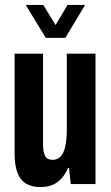

<svg xmlns="http://www.w3.org/2000/svg" viewBox="-20 -744 448 776"><path d="M144 12Q89 12 64 -21Q39 -54 39 -124V-527H154V-157Q154 -144 156 -133.5Q158 -123 162 -114.5Q166 -106 174 -102Q182 -98 193 -98Q212 -98 225 -111.5Q238 -125 244 -153Q250 -181 250 -221V-527H366V0H266L259 -65H255Q243 -38 227 -21Q211 -4 190.5 4Q170 12 144 12ZM84 -724H155L226 -608H184L253 -724H324L244 -591H165Z"/></svg>

Font: Archivo ExtraCondensed
Style: Bold
Weight: 700
Width: 2
Designer: Hector Gatti
Foundry: Omnibus-Type
Version: Version 2.001